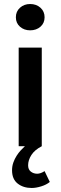

<svg xmlns="http://www.w3.org/2000/svg" viewBox="-20 -728 302 956"><path d="M138 208Q96 208 68 186Q40 164 40 120Q40 99 46.5 81Q53 63 62.5 48Q72 33 83 21Q94 9 104 0H73V-491H188V0Q153 18 136.5 43.5Q120 69 120 95Q120 116 133.5 126.5Q147 137 165 137Q182 137 202 124L228 178Q211 192 185 200Q159 208 138 208ZM130 -577Q100 -577 79.5 -595Q59 -613 59 -642Q59 -671 79.5 -689.5Q100 -708 130 -708Q161 -708 181.5 -689.5Q202 -671 202 -642Q202 -613 181.5 -595Q161 -577 130 -577Z"/></svg>

Font: Processing Sans Pro Semibold
Style: Regular
Weight: 600
Designer: Paul D. Hunt
Foundry: Adobe Systems Incorporated
Version: Version 2.020;PS 2.000;hotconv 1.0.86;makeotf.lib2.5.63406